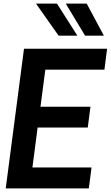

<svg xmlns="http://www.w3.org/2000/svg" viewBox="-20 -1052 618 1072"><path d="M189 -853ZM307 -853 181 -1032H298L412 -853ZM455 -853 347 -1032H464L560 -853ZM476 0H12L114 -780H578L563 -663H233L206 -456H485L470 -340H190L161 -117H491Z"/></svg>

Font: Tanohe Sans SemiBold
Style: Italic
Weight: 600
Designer: Village Type and Design LLC & Cristiano Sobral
Foundry: Cooper Hewitt Smithsonian Design Museum
Version: Version 1.00;September 29, 2021;FontCreator 13.0.0.2655 64-b